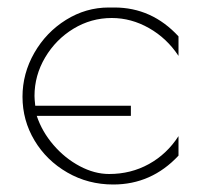

<svg xmlns="http://www.w3.org/2000/svg" viewBox="-20 -479 531 512"><path d="M40 -221Q40 -283 71.5 -338Q103 -393 156 -426Q209 -459 270 -459H285Q385 -459 456 -382V-330Q425 -377 377.5 -404Q330 -431 278 -431Q223 -431 176 -402.5Q129 -374 100.5 -326Q72 -278 72 -223Q72 -215 74 -197H329V-170H78Q92 -128 122.5 -92.5Q153 -57 192.5 -36Q232 -15 271 -15Q329 -15 377 -41.5Q425 -68 456 -116V-64Q384 13 282 13Q215 13 159.5 -19Q104 -51 72 -104.5Q40 -158 40 -221Z"/></svg>

Font: Poiret One
Style: Regular
Weight: 400
Designer: Denis Masharov (denis.masharov@gmail.com), Cyreal (Charset Expansion)
Foundry: Denis Masharov
Version: Version 1.101